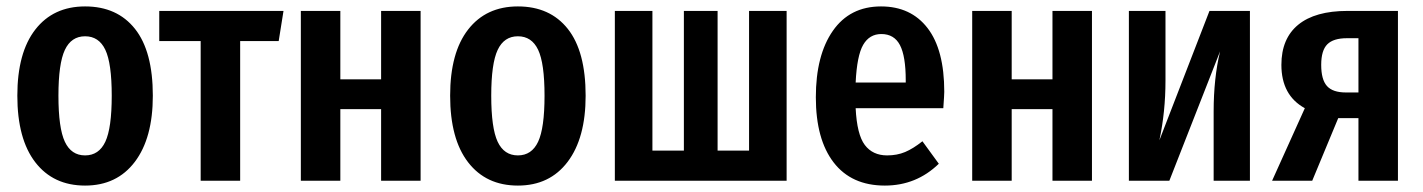

<svg xmlns="http://www.w3.org/2000/svg" viewBox="-20 -563 4431 598"><path d="M456 -265Q456 -133 400 -59Q344 15 245 15Q146 15 90 -57.5Q34 -130 34 -265Q34 -399 90 -471Q146 -543 245 -543Q345 -543 400.5 -473Q456 -403 456 -265ZM162 -265Q162 -164 182 -121.5Q202 -79 245 -79Q288 -79 308 -121.5Q328 -164 328 -265Q328 -366 308 -408Q288 -450 245 -450Q202 -450 182 -407.5Q162 -365 162 -265Z M848 -435H728V0H605V-435H476V-529H863Z M1167 -223H1040V0H917V-529H1040V-316H1167V-529H1290V0H1167Z M1804 -265Q1804 -133 1748 -59Q1692 15 1593 15Q1494 15 1438 -57.5Q1382 -130 1382 -265Q1382 -399 1438 -471Q1494 -543 1593 -543Q1693 -543 1748.5 -473Q1804 -403 1804 -265ZM1510 -265Q1510 -164 1530 -121.5Q1550 -79 1593 -79Q1636 -79 1656 -121.5Q1676 -164 1676 -265Q1676 -366 1656 -408Q1636 -450 1593 -450Q1550 -450 1530 -407.5Q1510 -365 1510 -265Z M2430 0H1895V-529H2012V-94H2110V-529H2215V-94H2313V-529H2430Z M2918 -226H2645Q2649 -144 2673.5 -111.5Q2698 -79 2743 -79Q2774 -79 2799 -89.5Q2824 -100 2853 -123L2904 -53Q2834 15 2736 15Q2632 15 2576.5 -57Q2521 -129 2521 -260Q2521 -391 2574 -467Q2627 -543 2724 -543Q2817 -543 2869 -475.5Q2921 -408 2921 -277Q2921 -268 2918 -226ZM2801 -313Q2801 -388 2783 -422.5Q2765 -457 2725 -457Q2688 -457 2668.5 -423.5Q2649 -390 2645 -306H2801Z M3258 -223H3131V0H3008V-529H3131V-316H3258V-529H3381V0H3258Z M3873 0H3760V-216Q3760 -319 3780 -403L3622 0H3496V-529H3610V-312Q3610 -215 3591 -126L3747 -529H3873Z M4334 -529V0H4211V-195H4148L4067 0H3942L4044 -226Q3971 -266 3971 -361Q3971 -443 4023.5 -486Q4076 -529 4177 -529ZM4211 -275V-444H4175Q4133 -444 4114 -425Q4095 -406 4095 -361Q4095 -315 4113 -295Q4131 -275 4172 -275Z"/></svg>

Font: Fira Sans Compressed Medium
Style: Regular
Weight: 500
Width: 1
Designer: bBox Type GmbH & Carrois Corporate GbR & Edenspiekermann AG
Foundry: bBox Type GmbH & Carrois Corporate GbR & Edenspiekermann AG
Version: Version 4.301